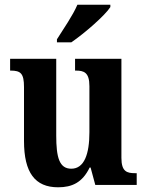

<svg xmlns="http://www.w3.org/2000/svg" viewBox="-20 -786 624 816"><path d="M222 -619V-606H283C340 -645 427 -721 449 -756V-766H309C290 -721 249 -662 222 -619ZM227 10C286 10 330 -10 361 -74H365L385 0H561V-50H554C520 -50 496 -56 496 -115V-536H299V-486H302C336 -486 360 -479 360 -420V-224C360 -131 338 -69 283 -69C232 -69 219 -117 219 -210V-536H23V-486H25C68 -486 82 -474 82 -416V-187C82 -52 129 10 227 10Z"/></svg>

Font: Noto Serif Tamil Condensed
Style: Bold Italic
Weight: 700
Width: 3
Italic angle: -12°
Designer: Indian Type Foundry, Tom Grace, and the Monotype Design Team
Foundry: Monotype Imaging Inc.
Version: Version 2.003